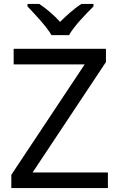

<svg xmlns="http://www.w3.org/2000/svg" viewBox="-20 -964 612 984"><path d="M244 -784H334C358 -829 421 -893 459 -931V-944H397C362 -921 324 -888 288 -852C255 -888 216 -921 181 -944H121V-931C157 -893 218 -829 244 -784ZM533 0V-80H147L523 -646V-714H50V-634H414L38 -68V0Z"/></svg>

Font: Noto Sans Osage
Style: Regular
Weight: 400
Designer: Monotype Design Team
Foundry: Monotype Imaging Inc.
Version: Version 2.002